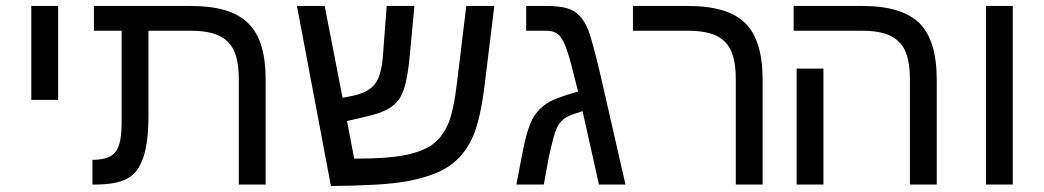

<svg xmlns="http://www.w3.org/2000/svg" viewBox="-20 -619 3502 644"><path d="M85 -599H175V-284H85Z M388 -516H295V-599H619Q686 -599 734 -585Q782 -571 812.5 -541Q843 -511 857 -464Q871 -417 871 -351V0H781V-352Q781 -397 772.5 -428Q764 -459 744.5 -478.5Q725 -498 694 -507Q663 -516 618 -516H478V-232Q478 -143 461 -92Q453 -68 441 -50.5Q429 -33 409.5 -21.5Q390 -10 362 -5Q334 0 295 0H290V-83H298Q323 -84 340.5 -90.5Q358 -97 368.5 -111Q379 -125 383.5 -150Q388 -175 388 -214Z M1277 -599H1370L1355 -439Q1348 -359 1335 -321Q1329 -303 1320.5 -289.5Q1312 -276 1298.5 -265Q1285 -254 1265 -245.5Q1245 -237 1217 -230L1144 -213L1168 -87H1180Q1279 -87 1337.5 -98.5Q1396 -110 1430 -134Q1463 -158 1483 -203Q1502 -248 1513 -343L1544 -599H1638L1607 -346Q1592 -216 1564 -156Q1536 -95 1485 -61Q1436 -28 1345 -11Q1300 -3 1237 0.5Q1174 4 1090 5L976 -599H1069L1129 -291L1165 -298Q1218 -310 1239 -339Q1261 -370 1265 -440Z M1808 -599Q1856 -599 1881.5 -591.5Q1907 -584 1923 -567Q1941 -549 1954 -516Q1967 -481 1993 -372L2078 0H1989L1934 -246Q1903 -237 1885 -228.5Q1867 -220 1856 -204Q1845 -188 1837.5 -161Q1830 -134 1820 -88L1804 0H1712L1729 -89Q1735 -121 1740.5 -144.5Q1746 -168 1752 -186Q1758 -204 1764.5 -217Q1771 -230 1780 -241Q1799 -265 1824 -278Q1849 -292 1919 -312Q1906 -364 1897 -399Q1888 -434 1881 -452Q1869 -488 1854 -502Q1839 -516 1811 -516H1745V-599Z M2538 0H2448V-352Q2448 -397 2439.5 -428Q2431 -459 2412 -478.5Q2393 -498 2362 -507Q2331 -516 2286 -516H2103V-599H2287Q2422 -599 2480 -541Q2538 -484 2538 -351Z M2742 0H2652V-389H2742ZM3122 0H3032V-352Q3032 -397 3023.5 -428Q3015 -459 2995.5 -478.5Q2976 -498 2945.5 -507Q2915 -516 2870 -516H2642V-599H2871Q3006 -599 3064 -541Q3122 -484 3122 -351Z M3287 -599H3377V0H3287Z"/></svg>

Font: Libra Sans
Style: Regular
Weight: 400
Foundry: Context Ltd
Version: Version 1.000; ttfautohint (v1.3)